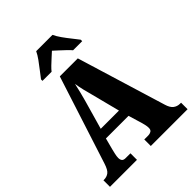

<svg xmlns="http://www.w3.org/2000/svg" viewBox="-256 -1069 1207 1207"><g transform="rotate(-45 348.0 -465.5)"><path d="M6 0V-58H12Q35 -58 53 -71Q71 -84 85 -128L274 -714H434L615 -121Q625 -87 643.5 -72.5Q662 -58 687 -58H696V0H369V-58H405Q418 -58 429.5 -64.5Q441 -71 441 -90Q441 -103 437.5 -118Q434 -133 432 -140L404 -233H203L183 -157Q180 -145 175.5 -125.5Q171 -106 171 -92Q171 -76 178 -67Q185 -58 203 -58H246V0ZM223 -299H385L336 -490Q328 -519 320.5 -549.5Q313 -580 308 -613Q301 -581 293.5 -550.5Q286 -520 278 -492ZM177 -784Q191 -803 211.5 -829Q232 -855 251.5 -882Q271 -909 281 -931H426Q436 -909 455 -882Q474 -855 495 -829Q516 -803 530 -784V-771H449Q442 -780 424 -797.5Q406 -815 386 -833Q366 -851 353 -863Q339 -850 320 -833Q301 -816 284 -799.5Q267 -783 258 -771H177Z"/></g></svg>

Font: Noto Serif Thai Condensed Black
Style: Regular
Weight: 900
Width: 3
Designer: Monotype Design Team
Foundry: Monotype Imaging Inc.
Version: Version 2.002; ttfautohint (v1.8.4.7-5d5b)